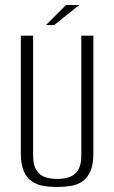

<svg xmlns="http://www.w3.org/2000/svg" viewBox="-20 -733 455 765"><path d="M208 12Q178 12 152 7.5Q126 3 106 -11Q86 -25 74.5 -51.5Q63 -78 63 -121V-591H112V-113Q112 -75 125.5 -54.5Q139 -34 160.5 -27Q182 -20 208 -20Q233 -20 255 -27Q277 -34 290.5 -54.5Q304 -75 304 -113V-591H352V-121Q352 -78 340.5 -51.5Q329 -25 309.5 -11Q290 3 263.5 7.5Q237 12 208 12ZM163 -633 243 -713H296L196 -633Z"/></svg>

Font: Alumni Sans Light
Style: Regular
Weight: 300
Version: Version 1.018